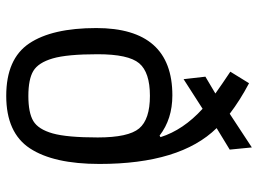

<svg xmlns="http://www.w3.org/2000/svg" viewBox="-126 -689 828 616"><g transform="rotate(90 288.0 -381.0)"><path d="M506 -286Q506 -139 456 -63Q406 13 287.5 13Q169 13 119.5 -60.5Q70 -134 70 -276Q70 -520 286 -520Q362 -520 415 -479L420 -482Q397 -555 329 -617L234 -556L226 -626L280 -658Q252 -678 210 -706L247 -766Q302 -737 345 -704L453 -775L460 -704L391 -662Q506 -545 506 -286ZM421 -280.5Q421 -379 392 -413.5Q363 -448 287.5 -448Q212 -448 183 -413.5Q154 -379 154 -280.5Q154 -182 167.5 -136Q181 -90 207.5 -74Q234 -58 288 -58Q342 -58 368.5 -74Q395 -90 408 -136Q421 -182 421 -280.5Z"/></g></svg>

Font: Ruda
Style: Regular
Weight: 400
Designer: Mariela Monsalve, Angelina Sanchez
Foundry: Mariela Monsalve, Angelina Sanchez
Version: Version 1.002